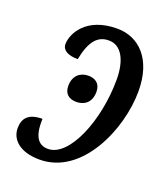

<svg xmlns="http://www.w3.org/2000/svg" viewBox="-108 -625 625 713"><g transform="rotate(20 204.0 -268.0)"><path d="M129 10C296 10 388 -203 388 -354C388 -482 320 -546 235 -546C111 -546 73 -466 73 -426C73 -402 97 -389 135 -389C150 -465 177 -494 221 -494C270 -494 297 -443 297 -367C297 -203 228 -38 145 -38C107 -38 85 -65 88 -136C34 -136 13 -112 13 -72C13 -29 49 10 129 10ZM184 -238C212 -238 242 -253 242 -299C242 -331 221 -345 194 -345C161 -345 136 -324 136 -284C136 -252 156 -238 184 -238Z"/></g></svg>

Font: Noto Serif ExtraCondensed
Style: Italic
Weight: 400
Width: 2
Italic angle: -12°
Designer: Monotype Design Team
Foundry: Monotype Imaging Inc.
Version: Version 2.014